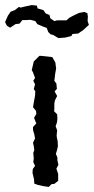

<svg xmlns="http://www.w3.org/2000/svg" viewBox="-56 -726 370 756"><path d="M73 -60 82 -73 75 -88 77 -102 75 -124 79 -135 77 -150 74 -164 82 -181 79 -197 74 -214V-226L87 -240L78 -262L87 -277L86 -289L74 -304L76 -316L79 -333L82 -349L83 -367L77 -375L82 -394L75 -408L82 -419L74 -441L69 -450L77 -484L99 -506H107L144 -502L150 -501L162 -480L165 -456L161 -434L160 -424L158 -408L166 -397L168 -376L159 -366L169 -348L160 -330L158 -318V-297L157 -288L169 -276L170 -258L168 -243L163 -229L169 -213L167 -192L168 -184L171 -170L172 -150L168 -133L164 -120L170 -106V-95L174 -77L166 -62L173 -41V-14L158 -2L147 -1L136 10L115 7L93 2L79 -3L78 -20L72 -45ZM134 -600 128 -616 112 -622 91 -631 83 -643 64 -648 47 -647H32L21 -633L5 -631L-16 -617L-29 -625L-36 -639L-25 -664L-14 -680L2 -686L19 -699L25 -696L41 -700L69 -706L89 -704L92 -693L115 -686L124 -673L139 -667L142 -654L158 -643L169 -646H206L217 -656L228 -662L240 -668L255 -675L276 -679L288 -674L290 -661L289 -643L294 -628L283 -618L270 -606L266 -604L252 -594L229 -592L225 -584L200 -578L174 -576L154 -588L143 -591Z"/></svg>

Font: Winky Rough Light
Style: Regular
Weight: 300
Designer: Simon Atzbach
Foundry: typofactur
Version: Version 1.206; ttfautohint (v1.8.4.7-5d5b)